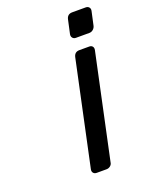

<svg xmlns="http://www.w3.org/2000/svg" viewBox="-133 -591 661 844"><g transform="rotate(-20 197.0 -169.0)"><path d="M374 -519Q384 -519 389.5 -512.5Q395 -506 393 -496L379 -432Q377 -422 369 -415Q361 -408 351 -408H288Q278 -408 272.5 -415Q267 -422 269 -432L283 -496Q288 -519 311 -519ZM330 -352Q340 -352 345 -345.5Q350 -339 348 -329L244 158Q243 168 235 174.5Q227 181 217 181H171Q161 181 155.5 174.5Q150 168 152 158L256 -329Q261 -352 284 -352Z"/></g></svg>

Font: Lubike
Style: Italic
Weight: 400
Italic angle: -12°
Foundry: Honoka55
Version: Version 1.000;July 22, 2022;FontCreator 14.0.0.2862 64-bit